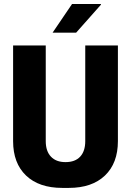

<svg xmlns="http://www.w3.org/2000/svg" viewBox="-20 -908 640 938"><path d="M284 10Q170.5 10 107.2 -50.5Q44 -111 44 -218.5V-686H203.5V-218.5Q203.5 -169.5 228.8 -142.8Q254 -116 300 -116Q347 -116 371.8 -142.8Q396.5 -169.5 396.5 -218.5V-686H556V-218.5Q556 -111 492.8 -50.5Q429.5 10 316.5 10ZM237 -748.5 332 -888.5H472.5L473.5 -885.5L352 -748.5Z"/></svg>

Font: Chivo Mono Medium
Style: Regular
Weight: 500
Monospace: yes
Designer: Hector Gatti
Foundry: Omnibus-Type
Version: Version 1.008